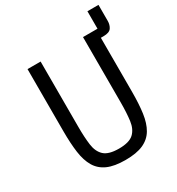

<svg xmlns="http://www.w3.org/2000/svg" viewBox="-193 -932 985 1067"><g transform="rotate(-30 300.0 -399.0)"><path d="M300 12Q229 12 185.5 -7.5Q142 -27 119 -66Q96 -105 88 -163Q80 -221 80 -299V-698H164V-279Q164 -212 170.5 -163Q177 -114 205.5 -87.5Q234 -61 300 -61Q366 -61 394.5 -87.5Q423 -114 429.5 -163Q436 -212 436 -279V-698H529V-810H600V-708Q600 -682 587.5 -663.5Q575 -645 537 -645H520V-299Q520 -221 512 -163Q504 -105 481 -66Q458 -27 414.5 -7.5Q371 12 300 12Z"/></g></svg>

Font: Lilex Nerd Font
Style: Regular
Weight: 400
Designer: Mike Abbink, Paul van der Laan, Pieter van Rosmalen, Mikhael Khrustik
Foundry: Mikhael Khrustik
Version: Version 2.400; ttfautohint (v1.8.4.7-5d5b);Nerd Fonts 3.3.0